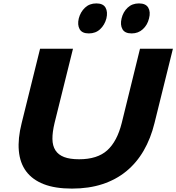

<svg xmlns="http://www.w3.org/2000/svg" viewBox="-20 -1096 1034 1126"><path d="M854 -988Q845 -950 818 -925Q791 -900 752 -900Q712 -900 698 -925Q684 -950 693 -988Q702 -1026 728.5 -1051Q755 -1076 795 -1076Q835 -1076 849.5 -1051Q864 -1026 854 -988ZM604 -988Q594 -950 567.5 -925Q541 -900 501 -900Q461 -900 447 -925Q433 -950 442 -988Q452 -1026 478.5 -1051Q505 -1076 545 -1076Q585 -1076 599 -1051Q613 -1026 604 -988ZM886 -374Q864 -284 822.5 -212.5Q781 -141 720.5 -91.5Q660 -42 580.5 -16Q501 10 402 10Q303 10 236.5 -16Q170 -42 133.5 -91Q97 -140 90.5 -211.5Q84 -283 107 -374L215 -810H408L300 -375Q287 -321 287.5 -281Q288 -241 305 -214.5Q322 -188 356 -175Q390 -162 444 -162Q551 -162 609 -214.5Q667 -267 694 -375L801 -810H994Z"/></svg>

Font: TypoPRO Sinkin Sans
Style: 800 Black Italic
Weight: 900
Italic angle: -112°
Designer: Keith Bates
Foundry: K-Type
Version: Sinkin Sans (version 1.0)  by Keith Bates   •   © 2014   www